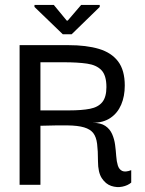

<svg xmlns="http://www.w3.org/2000/svg" viewBox="-20 -745 583 774"><path d="M59 0V-563H256Q328 -563 378.5 -548Q429 -533 456 -497.5Q483 -462 483 -400Q483 -357 468.5 -323Q454 -289 425 -269.5Q396 -250 353 -250Q386 -250 404.5 -237.5Q423 -225 432 -204.5Q441 -184 444 -161Q447 -138 448.5 -116Q450 -94 455 -78Q460 -62 472.5 -56Q485 -50 509 -59V-9Q495 3 473 7.5Q451 12 428.5 4.5Q406 -3 390.5 -26.5Q375 -50 375 -95Q375 -137 371.5 -165Q368 -193 356 -208.5Q344 -224 319 -231.5Q294 -239 251.5 -239.5Q209 -240 143 -238V0ZM143 -300H259Q310 -300 343 -306.5Q376 -313 392.5 -333.5Q409 -354 409 -394Q409 -441 389 -462Q369 -483 331 -488.5Q293 -494 237 -494H143ZM233 -607 119 -717V-725H197L249 -662H253L307 -725H382V-717L269 -607Z"/></svg>

Font: Darker Grotesque Light SemiBold
Style: Regular
Weight: 600
Version: Version 1.000;gftools[0.9.28]